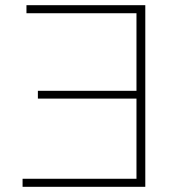

<svg xmlns="http://www.w3.org/2000/svg" viewBox="-20 -720 708 740"><path d="M540 0H67V-31H506V-340H126V-370H506V-669H82V-700H540Z"/></svg>

Font: Montserrat ExtraLight
Style: Regular
Weight: 200
Designer: Julieta Ulanovsky
Foundry: Julieta Ulanovsky
Version: Version 9.000; ttfautohint (v1.8.4.7-5d5b)